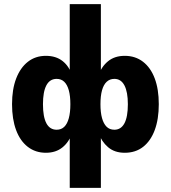

<svg xmlns="http://www.w3.org/2000/svg" viewBox="-20 -725 822 925"><path d="M316 180V-84H327Q313 -41 281 -15Q249 11 201 11Q151 11 114 -17.5Q77 -46 57.5 -98.5Q38 -151 38 -223Q38 -295 58 -347Q78 -399 114.5 -427.5Q151 -456 201 -456Q250 -456 282 -430.5Q314 -405 327 -361H316V-705H466V-360H454Q468 -403 500 -429.5Q532 -456 581 -456Q632 -456 669 -427.5Q706 -399 725.5 -347Q745 -295 745 -223Q745 -151 725.5 -98.5Q706 -46 669.5 -17.5Q633 11 581 11Q532 11 500.5 -16Q469 -43 454 -86H466V180ZM253 -100Q275 -100 289.5 -114Q304 -128 311.5 -155.5Q319 -183 319 -223Q319 -263 311.5 -290Q304 -317 289.5 -331Q275 -345 253 -345Q220 -345 203.5 -314Q187 -283 187 -223Q187 -162 203.5 -131Q220 -100 253 -100ZM531 -100Q563 -100 579.5 -131Q596 -162 596 -223Q596 -282 579.5 -313.5Q563 -345 531 -345Q509 -345 494 -331Q479 -317 471.5 -290Q464 -263 464 -223Q464 -183 471.5 -156Q479 -129 493.5 -114.5Q508 -100 531 -100Z"/></svg>

Font: Nunito Sans 12pt ExtraLight
Style: Weight 830 Width 84 Optical size 12.0 YTLC 445
Weight: 830
Width: 4
Designer: Vernon Adams
Foundry: Vernon Adams
Version: Version 3.101;gftools[0.9.27]